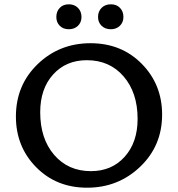

<svg xmlns="http://www.w3.org/2000/svg" viewBox="-20 -866 827 893"><path d="M242 -787Q242 -813 258 -829.5Q274 -846 300 -846Q326 -846 342.5 -829.5Q359 -813 359 -787Q359 -762 342.5 -746Q326 -730 300 -730Q274 -730 258 -746Q242 -762 242 -787ZM496 -730Q469 -730 452.5 -746Q436 -762 436 -787Q436 -813 452.5 -829.5Q469 -846 496 -846Q522 -846 538 -829.5Q554 -813 554 -787Q554 -762 537.5 -746Q521 -730 496 -730ZM385 7Q242 7 148 -88.5Q54 -184 54 -324Q54 -470 155 -567.5Q256 -665 401 -665Q545 -665 639.5 -569Q734 -473 734 -333Q734 -188 632 -90.5Q530 7 385 7ZM403 -70Q500 -70 560 -137Q620 -204 620 -313Q620 -435 555 -510.5Q490 -586 384 -586Q287 -586 227 -519.5Q167 -453 167 -344Q167 -221 232 -145.5Q297 -70 403 -70Z"/></svg>

Font: EauTestText Semibold
Style: Regular
Weight: 600
Designer: Christian Thalmann (Catharsis Fonts)
Version: Version 0.001;PS 000.001;hotconv 1.0.88;makeotf.lib2.5.64775